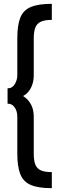

<svg xmlns="http://www.w3.org/2000/svg" viewBox="-20 -763 324 1004"><path d="M251 221Q179.5 221 140.2 203.8Q101 186.5 85.8 146.8Q70.5 107 70.5 41V-153Q70.5 -181 57 -201Q43.5 -221 19.5 -221V-301Q44.5 -301 57.5 -323.2Q70.5 -345.5 70.5 -369V-563Q70.5 -631.5 86.2 -670.8Q102 -710 141.5 -726.5Q181 -743 251 -743V-659Q213.5 -659 193 -649.2Q172.5 -639.5 164.5 -618.2Q156.5 -597 156.5 -563V-369Q156.5 -331.5 141.2 -302.5Q126 -273.5 100.5 -261Q126.5 -245 141.5 -217.8Q156.5 -190.5 156.5 -153V41Q156.5 77 165 98Q173.5 119 194 128Q214.5 137 251 137Z"/></svg>

Font: League Gothic SemiCondensed
Style: Regular
Weight: 400
Width: 4
Designer: The League of Moveable Type
Version: Version 2.001